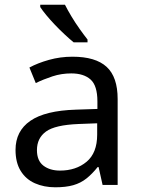

<svg xmlns="http://www.w3.org/2000/svg" viewBox="-20 -786 601 816"><path d="M288 -545Q386 -545 433 -502Q480 -459 480 -365V0H416L399 -76H395Q372 -47 347.5 -27.5Q323 -8 291.5 1Q260 10 215 10Q167 10 128.5 -7Q90 -24 68 -59.5Q46 -95 46 -149Q46 -229 109 -272.5Q172 -316 303 -320L394 -323V-355Q394 -422 365 -448Q336 -474 283 -474Q241 -474 203 -461.5Q165 -449 132 -433L105 -499Q140 -518 188 -531.5Q236 -545 288 -545ZM314 -259Q214 -255 175.5 -227Q137 -199 137 -148Q137 -103 164.5 -82Q192 -61 235 -61Q303 -61 348 -98.5Q393 -136 393 -214V-262ZM256 -766Q267 -744 283.5 -716.5Q300 -689 318.5 -663Q337 -637 352 -618V-606H293Q276 -620 255 -639.5Q234 -659 213.5 -680.5Q193 -702 176.5 -722Q160 -742 151 -756V-766Z"/></svg>

Font: Noto Sans Sinhala
Style: Regular
Weight: 400
Designer: Jelle Bosma - Monotype Design Team
Foundry: Monotype Imaging Inc.
Version: Version 2.006